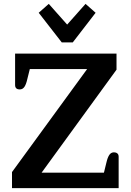

<svg xmlns="http://www.w3.org/2000/svg" viewBox="-20 -972 677 992"><path d="M180 -906 232 -952 327 -845 422 -952 474 -906 356 -753H299ZM42 -83 430 -615H134L121 -563Q115 -536 106 -523Q97 -510 82 -510Q58 -510 58 -533V-695H582V-612L195 -80H517L530 -133Q536 -159 545 -172Q554 -185 569 -185Q579 -185 586 -179.5Q593 -174 593 -162V0H42Z"/></svg>

Font: MaitreeSemiBold
Style: Regular
Weight: 600
Designer: CadsonDemak Team
Foundry: CadsonDemak
Version: Version 1.000